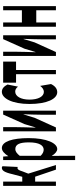

<svg xmlns="http://www.w3.org/2000/svg" viewBox="600 -1223 830 2070"><g transform="rotate(-90 1015.0 -188.0)"><path d="M46 -569V0H92V-224H145L221 0H271L178 -298L202 -360C216 -408 227 -415 241 -415C245 -415 247 -412 250 -410L258 -575C254 -581 248 -583 242 -583C213 -583 193 -561 171 -464L144 -363H92V-569Z M324 -569V207H370V44L369 -45C393 -7 419 14 443 14C506 14 561 -98 561 -294C561 -469 524 -583 454 -583C422 -583 392 -554 367 -514H366L362 -569ZM370 -165V-390C396 -423 419 -438 442 -438C494 -438 515 -391 515 -291C515 -177 481 -132 436 -132C418 -132 394 -140 370 -165Z M634 -569V0H676L780 -230C790 -262 805 -315 816 -349H818C816 -279 813 -204 813 -148V0H857V-569H815L712 -339L676 -220H674C676 -289 679 -365 679 -421V-569Z M1056 14C1089 14 1120 -4 1144 -53L1124 -170C1107 -147 1085 -130 1060 -130C1010 -130 976 -190 976 -285C976 -379 1012 -439 1062 -439C1083 -439 1100 -430 1116 -409L1139 -522C1120 -559 1095 -583 1060 -583C990 -583 929 -473 929 -285C929 -96 984 14 1056 14Z M1250 -430V0H1295V-430H1386V-569H1159V-430Z M1447 -569V0H1489L1593 -230C1603 -262 1618 -315 1629 -349H1631C1629 -279 1626 -204 1626 -148V0H1670V-569H1628L1525 -339L1489 -220H1487C1489 -289 1492 -365 1492 -421V-569Z M1762 -569V0H1808V-212H1939V0H1984V-569H1939V-367H1808V-569Z"/></g></svg>

Font: 寒蝉无机体 CompactMedium
Style: Regular
Weight: 500
Width: 3
Designer: ChillTanhei {Warren2060}; 
Source Han Sans {Ryoko NISHIZUKA 西塚涼子 (kana, bopomofo & ideographs); Paul D. Hunt (Latin, Gre
Foundry: ChillType&Adobe
Version: Version 1.000;Glyphs 3.1.1 (3135)